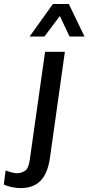

<svg xmlns="http://www.w3.org/2000/svg" viewBox="-120 -776 453 982"><path d="M-14.2 186Q-28.5 186 -44.8 183.6Q-61 181.2 -75.6 177.2Q-90.2 173.2 -100.5 167.5L-91.2 95.5Q-80.2 100.5 -61.8 105.2Q-43.2 110 -32.2 110Q-12.2 110 7 98.1Q26.2 86.2 32.2 42.2L110.5 -511H211.8L135.5 31.5Q123.8 112 86.9 149Q50 186 -14.2 186ZM31.5 -589.2 150.5 -755.5H232L312.2 -589.2H235.8L163.8 -741H221.2L107.2 -589.2Z"/></svg>

Font: Chivo Medium
Style: Italic
Weight: 500
Italic angle: -8.05°
Designer: Hector Gatti
Foundry: Omnibus-Type
Version: Version 2.002